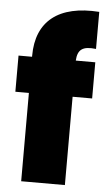

<svg xmlns="http://www.w3.org/2000/svg" viewBox="-55 -825 484 862"><g transform="rotate(5 186.5 -394.5)"><path d="M74 0H271V-398H359V-561H271C274 -612 297 -628 357 -621V-788C174 -801 74 -722 74 -566V-561H13V-398H74Z"/></g></svg>

Font: SVN-Poppins ExtraBold
Style: Regular
Weight: 800
Designer: Ninad Kale (Devanagari), Jonny Pinhorn (Latin)
Foundry: Indian Type Foundry
Version: Version 3.002 2017; ttfautohint (v1.8.3)